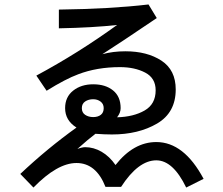

<svg xmlns="http://www.w3.org/2000/svg" viewBox="-20 -711 1002 861"><path d="M681 8Q600 8 523 127H453Q411 20 323 20Q237 20 130 130L71 69Q193 -46 323 -139Q272 -171 272 -226Q272 -276 308 -304.5Q344 -333 398 -333Q453 -333 487 -305.5Q521 -278 521 -226Q521 -205 505 -185Q579 -187 628.5 -215.5Q678 -244 678 -306Q678 -361 631 -385.5Q584 -410 518 -410Q415 -410 331 -378Q274 -357 189 -304L143 -372Q331 -473 505 -599Q397 -587 244 -584V-668Q476 -671 646 -691L683 -630Q510 -513 439 -468Q487 -481 542 -481Q640 -481 704 -439Q768 -397 768 -310Q768 -206 684.5 -157Q601 -108 482 -108Q450 -108 408 -111Q376 -87 327 -43Q348 -51 362 -51Q400 -51 435.5 -30.5Q471 -10 498 29Q579 -74 681 -74Q805 -74 893 91L815 130Q756 8 681 8ZM398 -266Q377 -266 362 -256Q347 -246 347 -226Q347 -206 362 -196Q377 -186 398 -186Q419 -186 432 -196Q445 -206 445 -226Q445 -245 431 -255.5Q417 -266 398 -266Z"/></svg>

Font: Gmarket Sans TTF Medium
Style: Regular
Weight: 500
Designer: Creative Director : Sungho Lee; Art Director : Kiwoong Choi; Project Manager : Sori Yang, Jongwook Yoon; Font Designer :
Foundry: Sandoll Inc.
Version: Version 1.000;hotconv 1.0.109;makeotfexe 2.5.65596